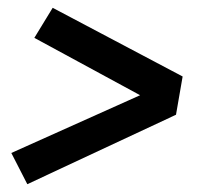

<svg xmlns="http://www.w3.org/2000/svg" viewBox="-20 -585 540 492"><path d="M50 -113 9 -193 339 -341 68 -488 115 -565 448 -389 431 -291Z"/></svg>

Font: Iosevka Curly Semibold Oblique
Style: Regular
Weight: 600
Italic angle: -9°
Monospace: yes
Designer: Belleve Invis
Foundry: Belleve Invis
Version: Version 11.1.0; ttfautohint (v1.8.3)